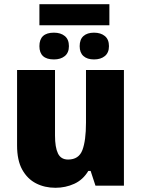

<svg xmlns="http://www.w3.org/2000/svg" viewBox="-20 -881 670 911"><path d="M568 -549V0H433L410 -70H399Q374 -28 332.5 -9Q291 10 243 10Q192 10 151 -11Q110 -32 85.5 -76Q61 -120 61 -191V-549H241V-238Q241 -182 255 -153Q269 -124 303 -124Q354 -124 371 -169Q388 -214 388 -299V-549ZM499 -861V-761H167V-861ZM236 -726Q268 -726 287.5 -710Q307 -694 307 -662Q307 -631 287.5 -615Q268 -599 236 -599Q167 -599 167 -662Q167 -726 236 -726ZM426 -726Q458 -726 477.5 -710Q497 -694 497 -662Q497 -631 477.5 -615Q458 -599 426 -599Q394 -599 376 -615Q358 -631 358 -662Q358 -694 376 -710Q394 -726 426 -726Z"/></svg>

Font: Noto Sans Disp ExtBd
Style: Regular
Weight: 800
Designer: Monotype Design Team
Foundry: Monotype Imaging Inc.
Version: Version 2.000;GOOG;noto-source:20170915:90ef993387c0; ttfaut